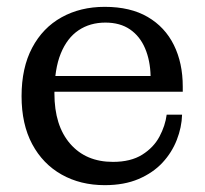

<svg xmlns="http://www.w3.org/2000/svg" viewBox="-20 -532 598 561"><path d="M286 9Q215 9 160 -22Q105 -53 74 -111Q43 -169 43 -251Q43 -334 74 -392.5Q105 -451 160 -481.5Q215 -512 286 -512L288 -466Q243 -466 209.5 -443.5Q176 -421 157.5 -375.5Q139 -330 139 -259Q139 -165 185 -112Q231 -59 310 -59Q362 -59 395.5 -80Q429 -101 446 -133Q463 -165 467 -197H512Q511 -160 496.5 -123Q482 -86 454.5 -56.5Q427 -27 385 -9Q343 9 286 9ZM94 -264V-310H420L514 -279V-264ZM420 -310Q419 -355 404 -390.5Q389 -426 360 -446Q331 -466 288 -466L286 -512Q361 -512 411.5 -482.5Q462 -453 488 -400.5Q514 -348 514 -279Z"/></svg>

Font: Montagu Slab
Style: Regular
Weight: 400
Version: Version 1.000